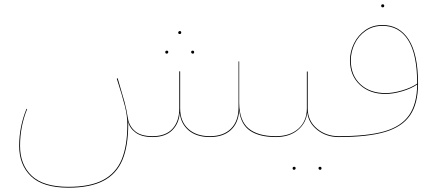

<svg xmlns="http://www.w3.org/2000/svg" viewBox="-20 -636 2039 891"><path d="M1262 -2 1260 0Q1184 0 1141 -29Q1098 -58 1090 -123Q1086 -64 1050.5 -32Q1015 0 954 0Q892 0 855.5 -31Q819 -62 814 -113Q811 -63 779 -31.5Q747 0 688 0Q637 0 609 -21Q581 -42 574 -73L575 -59Q575 42 548 106.5Q521 171 460 203Q399 235 298 235Q179 235 124 182Q69 129 69 41Q69 -48 103 -131L106 -130Q73 -49 73 41Q73 128 127 179.5Q181 231 298 231Q398 231 458 199.5Q518 168 544.5 104.5Q571 41 571 -59Q571 -98 559.5 -144Q548 -190 522 -271L526 -273Q549 -196 558 -162.5Q567 -129 574 -85Q580 -50 607 -27Q634 -4 688 -4Q749 -4 780.5 -38.5Q812 -73 812 -133V-305H816V-133Q816 -73 853 -38.5Q890 -4 954 -4Q1017 -4 1052 -39Q1087 -74 1087 -138V-351H1090V-158Q1091 -75 1134 -39.5Q1177 -4 1260 -4ZM807 -485Q807 -487 809 -489.5Q811 -492 814 -492Q821 -492 821 -485Q821 -478 814 -478Q807 -478 807 -485ZM747 -394Q747 -401 754 -401Q761 -401 761 -394Q761 -392 759 -389.5Q757 -387 754 -387Q747 -387 747 -394ZM867 -394Q867 -401 874 -401Q881 -401 881 -394Q881 -387 874 -387Q871 -387 869 -389.5Q867 -392 867 -394Z M1554 -2 1552 0Q1494 0 1452.5 -33Q1411 -66 1406 -115Q1401 -65 1362 -32.5Q1323 0 1260 0L1258 -2L1260 -4Q1326 -4 1365 -39Q1404 -74 1404 -133V-304H1408V-133Q1408 -76 1450 -40Q1492 -4 1552 -4ZM1338 145Q1338 138 1345 138Q1352 138 1352 145Q1352 147 1350 149.5Q1348 152 1345 152Q1338 152 1338 145ZM1458 145Q1458 138 1465 138Q1472 138 1472 145Q1472 152 1465 152Q1462 152 1460 149.5Q1458 147 1458 145Z M1920 -248Q1920 -155 1883 -101Q1846 -47 1766 -23.5Q1686 0 1552 0L1550 -2L1552 -4Q1685 -4 1763.5 -26.5Q1842 -49 1878.5 -101.5Q1915 -154 1916 -244Q1889 -225 1846.5 -212.5Q1804 -200 1769 -200Q1695 -200 1649.5 -243Q1604 -286 1604 -356Q1604 -396 1622.5 -434Q1641 -472 1675 -496Q1709 -520 1755 -520Q1833 -520 1876.5 -452.5Q1920 -385 1920 -248ZM1916 -248Q1916 -384 1874 -450Q1832 -516 1755 -516Q1710 -516 1676.5 -492.5Q1643 -469 1625.5 -432Q1608 -395 1608 -356Q1608 -287 1652 -245.5Q1696 -204 1770 -204Q1804 -204 1846.5 -216.5Q1889 -229 1916 -248ZM1749 -609Q1749 -616 1756 -616Q1763 -616 1763 -609Q1763 -602 1756 -602Q1749 -602 1749 -609Z"/></svg>

Font: FiraGO Four
Style: Regular
Weight: 100
Designer: bBox Type
Foundry: bBox Type GmbH
Version: Version 1.001